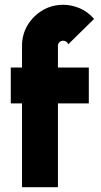

<svg xmlns="http://www.w3.org/2000/svg" viewBox="-20 -782 421 802"><path d="M222 -591V-500H351V-350H222V0H72V-350H25V-500H72V-591Q72 -638 95.2 -676.8Q118.5 -715.5 157.5 -738.8Q196.5 -762 244 -762Q278.5 -762 312.5 -747.8Q346.5 -733.5 373 -703L265 -597Q262.5 -604.5 256.2 -608.2Q250 -612 244 -612Q235 -612 228.5 -606Q222 -600 222 -591Z"/></svg>

Font: Urbanist Black
Style: Regular
Weight: 900
Designer: Corey Hu
Foundry: Corey Hu
Version: Version 1.330; ttfautohint (v1.8.4.7-5d5b)